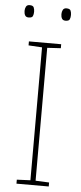

<svg xmlns="http://www.w3.org/2000/svg" viewBox="-60 -927 403 960"><g transform="rotate(5 141.5 -447.5)"><path d="M223 0H61V-20L129 -23V-690L61 -694V-714H223V-694L155 -690V-23L223 -20ZM26 -864Q26 -876 31 -885.5Q36 -895 49 -895Q66 -895 70 -885.5Q74 -876 74 -864Q74 -851 70 -842Q66 -833 49 -833Q36 -833 31 -842Q26 -851 26 -864ZM211 -864Q211 -876 216 -885.5Q221 -895 234 -895Q251 -895 255 -885.5Q259 -876 259 -864Q259 -851 255 -842Q251 -833 234 -833Q221 -833 216 -842Q211 -851 211 -864Z"/></g></svg>

Font: Noto Sans Thin
Style: Regular
Weight: 100
Designer: Monotype Design Team
Foundry: Monotype Imaging Inc.
Version: Version 2.007